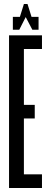

<svg xmlns="http://www.w3.org/2000/svg" viewBox="-20 -936 247 956"><path d="M79 -852 99 -916H117L137 -852H172V-788H141L108 -851L76 -788H44V-852ZM25 0V-760H189V-692H99V-414H153V-346H99V-68H189V0Z"/></svg>

Font: Commune Nuit Debout
Style: Regular
Weight: 400
Designer: Sébastien Marchal
Foundry: Sébastien Marchal
Version: Version 1.003;PS 1.3;hotconv 1.0.88;makeotf.lib2.5.647800